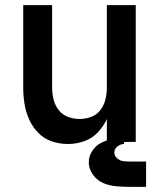

<svg xmlns="http://www.w3.org/2000/svg" viewBox="-20 -550 616 744"><path d="M243 8Q275 8 305.5 -2.5Q336 -13 358.5 -36.5Q381 -60 394 -89V0H506V-530H394V-210Q394 -187 388.5 -164.5Q383 -142 369 -123.5Q355 -105 333 -97Q311 -89 288 -89Q265 -89 243.5 -97Q222 -105 207.5 -123.5Q193 -142 187.5 -164.5Q182 -187 182 -210V-530H70V-210Q70 -179 75 -147.5Q80 -116 93 -87Q106 -58 128.5 -35Q151 -12 181.5 -2Q212 8 243 8ZM485 174H546V76H486Q485 76 485 76Q485 76 484 76Q471 76 458 74.5Q445 73 434 63.5Q423 54 423 41Q423 27 435 17.5Q447 8 461 8V-15Q438 -15 415 -11Q392 -7 371 4Q350 15 337 35.5Q324 56 324 79Q324 105 340.5 127.5Q357 150 381.5 160Q406 170 432.5 172Q459 174 485 174Z"/></svg>

Font: Iosevka Sparkle Semibold
Style: Regular
Weight: 600
Designer: Belleve Invis
Foundry: Belleve Invis
Version: Version 4.5.0; ttfautohint (v1.8.3)